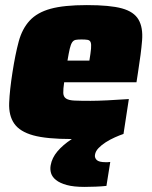

<svg xmlns="http://www.w3.org/2000/svg" viewBox="-20 -538 598 754"><path d="M516 -215H232Q228 -188 228.5 -173Q229 -158 239.5 -151Q250 -144 273 -143Q296 -142 336 -142Q361 -142 402.5 -144Q444 -146 486 -149L465 -12Q450 -7 431 1.5Q412 10 395.5 20.5Q379 31 367 43.5Q355 56 353 70Q351 81 359.5 90Q368 99 396 99Q398 99 402 99Q406 99 413 98L398 192Q381 194 356 195Q331 196 312 196Q269 196 242 188.5Q215 181 200 169Q185 157 180.5 142Q176 127 179 111Q184 82 205.5 56.5Q227 31 262 8Q163 8 110.5 -6.5Q58 -21 36 -52.5Q14 -84 16 -134Q18 -184 29 -254Q40 -325 53.5 -375Q67 -425 96.5 -457Q126 -489 178.5 -503.5Q231 -518 321 -518Q412 -518 459 -505Q506 -492 524 -461Q542 -430 538 -379.5Q534 -329 522 -254ZM300 -383Q286 -383 277.5 -381.5Q269 -380 263.5 -372Q258 -364 254 -347Q250 -330 245 -300H331Q336 -330 337.5 -347Q339 -364 336 -372Q333 -380 324 -381.5Q315 -383 300 -383Z"/></svg>

Font: Azeri Sans Black
Style: Italic
Weight: 900
Designer: Hector Gatti & Omnibus-Type (original fonts) / Cristiano Sobral (main changes and remastering)
Foundry: Omnibus-Type
Version: Version 0.07;August 21, 2020;FontCreator 13.0.0.2681 64-bit;